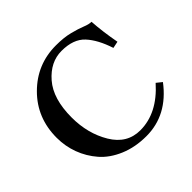

<svg xmlns="http://www.w3.org/2000/svg" viewBox="-167 -824 1000 1000"><g transform="rotate(-45 333.0 -324.0)"><path d="M371.1 9.8Q289.1 9.8 223.1 -18.1Q157.2 -45.9 116.7 -92.5Q76.2 -139.2 55.2 -196Q34.2 -252.9 34.2 -314.9Q34.2 -460.9 133.1 -559.6Q231.9 -658.2 372.1 -658.2Q430.2 -658.2 473.1 -647.2Q516.1 -636.2 543.5 -625Q570.8 -613.8 589.8 -613.8Q594.7 -536.6 611.8 -444.8L574.2 -437Q546.4 -522.9 502.7 -570.1Q459 -617.2 372.1 -617.2Q290 -617.2 227.1 -544.7Q164.1 -472.2 164.1 -334Q164.1 -215.8 218.5 -125Q272.9 -34.2 370.1 -34.2Q496.1 -34.2 601.1 -152.8L630.9 -128.9Q525.9 9.8 371.1 9.8Z"/></g></svg>

Font: Linux Libertine
Style: Semibold
Weight: 600
Designer: Philipp H. Poll
Foundry: Philipp H. Poll
Version: Version 5.1.2 ; ttfautohint (v0.9)